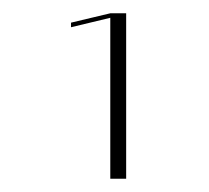

<svg xmlns="http://www.w3.org/2000/svg" viewBox="-20 -769 315 289"><path d="M86.9 -728V-734.9L146 -749H169.9V-500H146V-742.2Z"/></svg>

Font: Antic Didone
Style: Regular
Weight: 400
Designer: Santiago Orozco
Foundry: Santiago Orozco
Version: Version 2.000